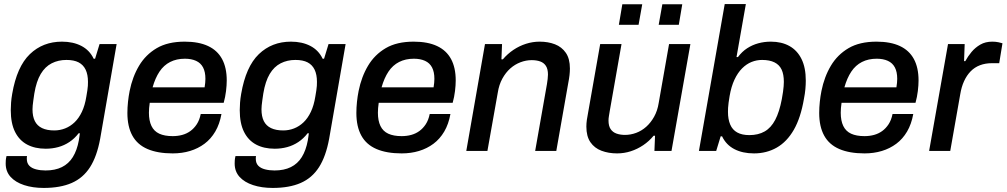

<svg xmlns="http://www.w3.org/2000/svg" viewBox="-20 -743 4954 945"><path d="M195 182Q141 182 98.5 168Q56 154 32 127.5Q8 101 8 62Q8 55 8.5 46.5Q9 38 12 25H113Q112 30 112 33Q112 36 112 39Q112 60 124 72.5Q136 85 157.5 90.5Q179 96 204 96Q251 96 284.5 79.5Q318 63 338.5 30Q359 -3 368 -52Q370 -62 371 -71.5Q372 -81 373 -87H367Q347 -61 321.5 -44Q296 -27 266.5 -19Q237 -11 205 -11Q152 -11 113.5 -31.5Q75 -52 54 -94Q33 -136 33 -201Q33 -218 34.5 -238Q36 -258 40 -281Q63 -415 127 -476.5Q191 -538 285 -538Q340 -538 380.5 -517Q421 -496 441 -454H448L470 -526H554L473 -60Q457 27 423 80Q389 133 333 157.5Q277 182 195 182ZM247 -101Q275 -101 300.5 -111Q326 -121 347 -141Q368 -161 383 -192.5Q398 -224 405 -268Q408 -286 410 -298.5Q412 -311 412.5 -321Q413 -331 413 -340Q413 -376 401.5 -400Q390 -424 367 -436Q344 -448 307 -448Q267 -448 234.5 -431.5Q202 -415 180.5 -379Q159 -343 149 -283Q146 -263 144 -248.5Q142 -234 141 -224Q140 -214 140 -205Q140 -170 151.5 -147Q163 -124 187 -112.5Q211 -101 247 -101Z M830 12Q756 12 706 -9.5Q656 -31 631.5 -75.5Q607 -120 607 -187Q607 -214 610 -242Q613 -270 618 -295Q632 -365 664.5 -419.5Q697 -474 751.5 -506Q806 -538 889 -538Q958 -538 1004 -516.5Q1050 -495 1073 -452.5Q1096 -410 1096 -347Q1096 -324 1092.5 -295Q1089 -266 1081 -237H717Q715 -223 714 -211.5Q713 -200 713 -188Q713 -149 725.5 -123Q738 -97 764 -85Q790 -73 830 -73Q855 -73 877 -79Q899 -85 917 -98Q935 -111 948.5 -131.5Q962 -152 968 -182H1070Q1061 -132 1039.5 -95.5Q1018 -59 986.5 -35.5Q955 -12 915.5 0Q876 12 830 12ZM731 -313H987Q989 -325 990 -335.5Q991 -346 991 -355Q991 -389 979.5 -411Q968 -433 945 -443.5Q922 -454 890 -454Q849 -454 817.5 -438Q786 -422 765 -390.5Q744 -359 731 -313Z M1322 182Q1268 182 1225.5 168Q1183 154 1159 127.5Q1135 101 1135 62Q1135 55 1135.5 46.5Q1136 38 1139 25H1240Q1239 30 1239 33Q1239 36 1239 39Q1239 60 1251 72.5Q1263 85 1284.5 90.5Q1306 96 1331 96Q1378 96 1411.5 79.5Q1445 63 1465.5 30Q1486 -3 1495 -52Q1497 -62 1498 -71.5Q1499 -81 1500 -87H1494Q1474 -61 1448.5 -44Q1423 -27 1393.5 -19Q1364 -11 1332 -11Q1279 -11 1240.5 -31.5Q1202 -52 1181 -94Q1160 -136 1160 -201Q1160 -218 1161.5 -238Q1163 -258 1167 -281Q1190 -415 1254 -476.5Q1318 -538 1412 -538Q1467 -538 1507.5 -517Q1548 -496 1568 -454H1575L1597 -526H1681L1600 -60Q1584 27 1550 80Q1516 133 1460 157.5Q1404 182 1322 182ZM1374 -101Q1402 -101 1427.5 -111Q1453 -121 1474 -141Q1495 -161 1510 -192.5Q1525 -224 1532 -268Q1535 -286 1537 -298.5Q1539 -311 1539.5 -321Q1540 -331 1540 -340Q1540 -376 1528.5 -400Q1517 -424 1494 -436Q1471 -448 1434 -448Q1394 -448 1361.5 -431.5Q1329 -415 1307.5 -379Q1286 -343 1276 -283Q1273 -263 1271 -248.5Q1269 -234 1268 -224Q1267 -214 1267 -205Q1267 -170 1278.5 -147Q1290 -124 1314 -112.5Q1338 -101 1374 -101Z M1957 12Q1883 12 1833 -9.5Q1783 -31 1758.5 -75.5Q1734 -120 1734 -187Q1734 -214 1737 -242Q1740 -270 1745 -295Q1759 -365 1791.5 -419.5Q1824 -474 1878.5 -506Q1933 -538 2016 -538Q2085 -538 2131 -516.5Q2177 -495 2200 -452.5Q2223 -410 2223 -347Q2223 -324 2219.5 -295Q2216 -266 2208 -237H1844Q1842 -223 1841 -211.5Q1840 -200 1840 -188Q1840 -149 1852.5 -123Q1865 -97 1891 -85Q1917 -73 1957 -73Q1982 -73 2004 -79Q2026 -85 2044 -98Q2062 -111 2075.5 -131.5Q2089 -152 2095 -182H2197Q2188 -132 2166.5 -95.5Q2145 -59 2113.5 -35.5Q2082 -12 2042.5 0Q2003 12 1957 12ZM1858 -313H2114Q2116 -325 2117 -335.5Q2118 -346 2118 -355Q2118 -389 2106.5 -411Q2095 -433 2072 -443.5Q2049 -454 2017 -454Q1976 -454 1944.5 -438Q1913 -422 1892 -390.5Q1871 -359 1858 -313Z M2275 0 2367 -526H2451L2448 -451H2455Q2478 -478 2507 -497.5Q2536 -517 2569 -527.5Q2602 -538 2636 -538Q2678 -538 2711.5 -525Q2745 -512 2765 -483Q2785 -454 2785 -406Q2785 -390 2783 -372.5Q2781 -355 2777 -335L2718 0H2614L2672 -329Q2674 -342 2675.5 -354Q2677 -366 2677 -376Q2677 -403 2667 -418.5Q2657 -434 2639 -440.5Q2621 -447 2597 -447Q2569 -447 2541.5 -436.5Q2514 -426 2491.5 -406Q2469 -386 2452.5 -356Q2436 -326 2430 -287L2379 0Z M3017 12Q2975 12 2940.5 -1Q2906 -14 2886 -43Q2866 -72 2866 -120Q2866 -136 2868.5 -153.5Q2871 -171 2875 -191L2934 -526H3039L2981 -196Q2979 -183 2977 -171.5Q2975 -160 2975 -150Q2975 -123 2985.5 -107.5Q2996 -92 3014.5 -85.5Q3033 -79 3056 -79Q3084 -79 3111 -89Q3138 -99 3160.5 -119Q3183 -139 3199.5 -168.5Q3216 -198 3222 -236L3273 -526H3378L3285 0H3201L3204 -75H3197Q3175 -48 3146 -28.5Q3117 -9 3084.5 1.5Q3052 12 3017 12ZM3026 -621 3043 -722H3141L3123 -621ZM3222 -621 3240 -722H3338L3321 -621Z M3691 12Q3635 12 3594.5 -9Q3554 -30 3534 -72H3527L3505 0H3420L3547 -723H3651L3605 -462H3612Q3632 -489 3657.5 -505.5Q3683 -522 3712.5 -530Q3742 -538 3774 -538Q3827 -538 3865.5 -516.5Q3904 -495 3925 -452.5Q3946 -410 3946 -346Q3946 -327 3944 -304.5Q3942 -282 3937 -257Q3921 -163 3887 -104Q3853 -45 3803 -16.5Q3753 12 3691 12ZM3668 -78Q3712 -78 3743.5 -96Q3775 -114 3795.5 -153Q3816 -192 3828 -255Q3832 -276 3834 -291.5Q3836 -307 3837 -318.5Q3838 -330 3838 -340Q3838 -377 3827 -400.5Q3816 -424 3792 -436Q3768 -448 3731 -448Q3704 -448 3679 -438Q3654 -428 3632.5 -406.5Q3611 -385 3595 -351Q3579 -317 3571 -270Q3568 -252 3566 -237.5Q3564 -223 3563.5 -212.5Q3563 -202 3563 -192Q3563 -156 3574 -130Q3585 -104 3608.5 -91Q3632 -78 3668 -78Z M4235 12Q4161 12 4111 -9.5Q4061 -31 4036.5 -75.5Q4012 -120 4012 -187Q4012 -214 4015 -242Q4018 -270 4023 -295Q4037 -365 4069.5 -419.5Q4102 -474 4156.5 -506Q4211 -538 4294 -538Q4363 -538 4409 -516.5Q4455 -495 4478 -452.5Q4501 -410 4501 -347Q4501 -324 4497.5 -295Q4494 -266 4486 -237H4122Q4120 -223 4119 -211.5Q4118 -200 4118 -188Q4118 -149 4130.5 -123Q4143 -97 4169 -85Q4195 -73 4235 -73Q4260 -73 4282 -79Q4304 -85 4322 -98Q4340 -111 4353.5 -131.5Q4367 -152 4373 -182H4475Q4466 -132 4444.5 -95.5Q4423 -59 4391.5 -35.5Q4360 -12 4320.5 0Q4281 12 4235 12ZM4136 -313H4392Q4394 -325 4395 -335.5Q4396 -346 4396 -355Q4396 -389 4384.5 -411Q4373 -433 4350 -443.5Q4327 -454 4295 -454Q4254 -454 4222.5 -438Q4191 -422 4170 -390.5Q4149 -359 4136 -313Z M4553 0 4646 -526H4728L4725 -442H4731Q4744 -466 4762 -487.5Q4780 -509 4805 -523.5Q4830 -538 4864 -538Q4881 -538 4894.5 -535Q4908 -532 4914 -530L4898 -432H4862Q4830 -432 4803.5 -422Q4777 -412 4757.5 -392Q4738 -372 4725 -343.5Q4712 -315 4706 -278L4657 0Z"/></svg>

Font: Archivo SemiBold Medium
Style: Italic
Weight: 500
Italic angle: -10°
Version: Version 2.001